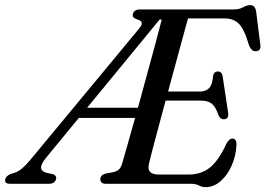

<svg xmlns="http://www.w3.org/2000/svg" viewBox="-72 -738 1066 771"><path d="M696 0H352.5Q330.5 0 331 -19Q331 -34.5 350.5 -40.5L384 -47Q397 -50 405.2 -57.2Q413.5 -64.5 418.5 -81.5Q424.5 -101.5 438.5 -151Q452.5 -200.5 470.5 -264.5H244.5L113 -104.5Q92 -78.5 93 -64.5Q94 -50.5 113 -44.5L140.5 -38.5Q157 -32 153 -18.5Q147.5 0 124.5 0H-32Q-56 0 -50.5 -19.5Q-47.5 -31.5 -29 -39.5L-11 -45Q16 -54.5 51 -97.5L486 -622.5Q499.5 -638.5 497 -647Q494.5 -655.5 479 -660Q457 -667 461.5 -681.5Q466.5 -700 489.5 -700H865Q889 -700 904.2 -708.8Q919.5 -717.5 932.5 -717.5Q952.5 -717.5 956.5 -692L973 -561Q978 -534.5 957.5 -532.5Q937 -530 927 -559Q908.5 -622 886.8 -643Q865 -664 830.5 -664H683Q674.5 -634 661.8 -587Q649 -540 633.8 -484Q618.5 -428 603 -370.5H732Q754 -370.5 767.5 -384Q781 -397.5 784 -435.5Q788.5 -451 802 -451Q819 -451 822 -432L844 -286.5Q848 -259.5 827 -259Q812.5 -258.5 805.5 -275.5Q793.5 -310 778 -322Q762.5 -334 733.5 -334H593Q577.5 -276.5 563.8 -225.2Q550 -174 540 -135.8Q530 -97.5 526 -80.5Q521 -59 530.5 -48Q540 -37 568.5 -37H684.5Q735.5 -37 770.5 -64.8Q805.5 -92.5 837.5 -161.5Q848 -181.5 861 -181.5Q878.5 -181.5 877.5 -156Q875.5 -111 858 -72.2Q840.5 -33.5 813.2 -10Q786 13.5 754 13.5Q739.5 13.5 726.8 6.8Q714 0 696 0ZM569 -659.5 278 -305.5H482Q498.5 -366.5 516.2 -431Q534 -495.5 550 -554.8Q566 -614 577.5 -659.5Z"/></svg>

Font: Fraunces 72pt Soft
Style: Italic
Weight: 400
Italic angle: -16°
Version: Version 1.000;[b76b70a41]